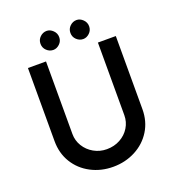

<svg xmlns="http://www.w3.org/2000/svg" viewBox="-159 -1025 1058 1158"><g transform="rotate(-20 370.5 -446.0)"><path d="M370 -105Q417 -105 455.5 -126Q494 -147 516 -183Q538 -219 538 -262V-728H653V-259Q653 -181 615.5 -120.5Q578 -60 513 -26Q448 8 370 8Q292 8 227.5 -26Q163 -60 126 -120.5Q89 -181 89 -259V-728H205V-262Q205 -220 227 -184Q249 -148 287 -126.5Q325 -105 370 -105ZM271 -900Q293 -900 311.5 -882Q330 -864 330 -839Q330 -813 311.5 -795.5Q293 -778 271 -778Q247 -778 228.5 -795.5Q210 -813 210 -839Q210 -865 228.5 -882.5Q247 -900 271 -900ZM463 -900Q485 -900 503.5 -882Q522 -864 522 -839Q522 -813 503.5 -795.5Q485 -778 463 -778Q439 -778 420.5 -795.5Q402 -813 402 -839Q402 -865 420.5 -882.5Q439 -900 463 -900Z"/></g></svg>

Font: Josefin Sans SemiBold
Style: Regular
Weight: 600
Designer: Santiago Orozco
Foundry: Typemade
Version: Version 2.000